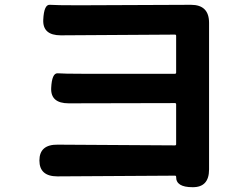

<svg xmlns="http://www.w3.org/2000/svg" viewBox="-20 -743 1040 799"><path d="M781 36Q712 36 713 -7Q713 -12 708 -12L219 -9Q144 -9 144 -75Q144 -142 220 -141L708 -138Q713 -138 713 -143V-309Q713 -314 708 -314L266 -313Q190 -313 193 -377Q196 -440 220.5 -438Q245 -436 322 -436H708Q713 -436 713 -441V-594Q713 -599 708 -599L233 -596Q157 -596 160 -661Q163 -725 187.5 -723Q212 -721 308 -721L775 -723Q850 -723 850 -648V-38Q850 37 781 36Z"/></svg>

Font: Resource Han Rounded JP
Style: Bold
Weight: 700
Designer: Cyano Hao (round all glyphs); Ryoko NISHIZUKA 西塚涼子 (kana, bopomofo & ideographs); Paul D. Hunt (Latin, Greek & Cyrillic)
Foundry: Cyano Hao
Version: 0.990